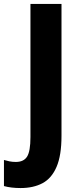

<svg xmlns="http://www.w3.org/2000/svg" viewBox="-84 -734 399 971"><path d="M20 217Q-28 217 -64 207V75Q-51 79 -36 82Q-21 85 -4 85Q36 85 53 58Q70 31 70 -41V-714H227V-47Q227 52 202 110Q177 168 131 192.5Q85 217 20 217Z"/></svg>

Font: Noto Sans Devanagari Condensed ExtraBold
Style: Regular
Weight: 800
Width: 3
Designer: Jelle Bosma - Monotype Design Team
Foundry: Monotype Imaging Inc.
Version: Version 2.004; ttfautohint (v1.8.4.7-5d5b)